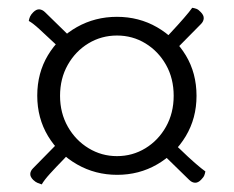

<svg xmlns="http://www.w3.org/2000/svg" viewBox="-20 -614 611 501"><path d="M285.8 -157.8Q228.8 -157.8 181.3 -184.9Q133.7 -212 105.4 -258.8Q77.2 -305.7 77.2 -364.5Q77.2 -423.3 105.1 -469.9Q133.1 -516.5 180.6 -543.3Q228.2 -570.1 285.1 -570.1Q342.5 -570.1 389.7 -543Q436.8 -515.9 464.8 -469.6Q492.8 -423.2 492.8 -363.9Q492.8 -305.6 464.8 -258.8Q436.8 -211.9 389.8 -184.9Q342.8 -157.8 285.8 -157.8ZM285.2 -206.6Q325.8 -206.6 359.5 -227.2Q393.1 -247.7 413.2 -283.4Q433.2 -319.2 433.2 -364Q433.2 -409.3 413.2 -444.8Q393.2 -480.2 359.5 -500.8Q325.9 -521.3 285.3 -521.3Q244.6 -521.3 210.7 -500.8Q176.8 -480.2 156.8 -444.7Q136.7 -409.2 136.7 -363.9Q136.7 -319.2 157 -283.4Q177.3 -247.7 211.2 -227.2Q245 -206.6 285.2 -206.6ZM148.7 -476.7 121.1 -502.3Q99.1 -522.8 82.6 -538.1Q66.1 -553.3 55.1 -559.4Q56 -565.2 58.4 -570.7Q60.8 -576.1 66.6 -581.9Q74.9 -590.2 82.8 -589.6Q90.8 -588.9 97.7 -582L177.3 -504.3ZM426.5 -472.4 398.5 -500.1 424.5 -527.7Q445.1 -549.7 459.8 -566.7Q474.6 -583.7 481.6 -593.7Q487.5 -592.8 492.7 -590.9Q497.8 -589 503.7 -582.6Q512 -574.3 511.6 -566.2Q511.2 -558 504.2 -551.1ZM473.8 -144.5 394.2 -222.2 422.3 -250.3 449.9 -224.7Q471.5 -203.7 488.7 -188.7Q505.9 -173.7 515.9 -166.7Q515 -161.3 513.1 -156.4Q511.2 -151.5 504.8 -145.1Q497 -136.8 488.8 -137.2Q480.7 -137.6 473.8 -144.5ZM88.9 -132.8Q83.5 -134.7 78.4 -136.6Q73.2 -138.5 66.8 -144.4Q58.5 -152.7 59 -160.4Q59.4 -168.1 66.3 -175L144.5 -254.6L172.5 -226.5L146.5 -198.8Q125.5 -177.3 110.5 -160.8Q95.5 -144.3 88.9 -132.8Z"/></svg>

Font: Arima Thin
Style: Regular
Weight: 100
Designer: Joana Correia and Natanael Gama
Foundry: NDISCOVER
Version: Version 1.101;gftools[0.9.23]